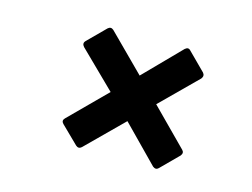

<svg xmlns="http://www.w3.org/2000/svg" viewBox="-59 -564 689 525"><g transform="rotate(15 286.0 -301.0)"><path d="M189 -135 140 -183Q132 -191 140 -199L242 -301L140 -401Q132 -410 140 -418L189 -467Q197 -474 205 -467L307 -365L407 -467Q416 -475 423 -467L472 -418Q479 -410 472 -401L371 -301L472 -199Q479 -192 472 -183L423 -134Q416 -127 407 -134L307 -236L205 -135Q197 -128 189 -135Z"/></g></svg>

Font: Sofia Sans Semi Condensed
Style: Bold Italic
Weight: 700
Italic angle: -9°
Version: Version 4.100